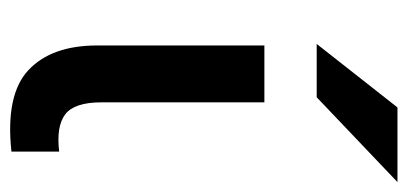

<svg xmlns="http://www.w3.org/2000/svg" viewBox="-232 -568 803 378"><g transform="rotate(90 169.0 -378.5)"><path d="M278 0Q166 12 117.5 -33.5Q69 -79 69 -169V-498H181V-177Q181 -124 204.5 -106Q228 -88 278 -94ZM66 -601 191 -760H338L171 -601Z"/></g></svg>

Font: Syne SemiBold
Style: Regular
Weight: 600
Designer: Lucas Descroix
Foundry: Bonjour Monde
Version: Version 2.200; ttfautohint (v1.8.4)